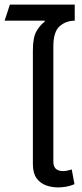

<svg xmlns="http://www.w3.org/2000/svg" viewBox="-33 -806 357 835"><path d="M219 9Q192 9 167 0Q142 -9 126 -31Q110 -53 110 -92V-587Q110 -643 125.5 -670Q141 -697 162 -712L161 -716H-13L10 -786H292V-716Q254 -716 226.5 -692Q199 -668 199 -604V-103Q199 -62 241 -62Q250 -62 260 -64Q270 -66 279 -69L291 -5Q272 3 254 6Q236 9 219 9Z"/></svg>

Font: Noto Sans Thai UI
Style: Regular
Weight: 400
Designer: Monotype Design Team
Foundry: Monotype Imaging Inc.
Version: Version 2.000